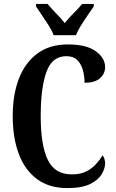

<svg xmlns="http://www.w3.org/2000/svg" viewBox="-20 -951 591 981"><path d="M324 10Q231 10 169 -36Q107 -82 76 -164.5Q45 -247 45 -358Q45 -468 77 -550Q109 -632 171.5 -678Q234 -724 327 -724Q421 -724 469 -689.5Q517 -655 517 -608Q517 -574 490.5 -551Q464 -528 412 -528Q412 -561 403.5 -592.5Q395 -624 375 -644Q355 -664 319 -664Q246 -664 217 -583Q188 -502 188 -358Q188 -209 224 -134.5Q260 -60 347 -60Q390 -60 419.5 -74.5Q449 -89 469.5 -111.5Q490 -134 504 -157Q510 -151 513.5 -139.5Q517 -128 517 -117Q517 -91 500 -61.5Q483 -32 441 -11Q399 10 324 10ZM254 -771Q246 -794 229 -820.5Q212 -847 194.5 -873Q177 -899 164 -918V-931H223Q240 -910 266 -883.5Q292 -857 311 -833Q329 -857 356 -883.5Q383 -910 400 -931H459V-918Q446 -899 428 -873Q410 -847 393.5 -820.5Q377 -794 368 -771Z"/></svg>

Font: Noto Serif Thai ExtraCondensed
Style: Bold
Weight: 700
Width: 2
Designer: Monotype Design Team
Foundry: Monotype Imaging Inc.
Version: Version 2.002; ttfautohint (v1.8.4.7-5d5b)